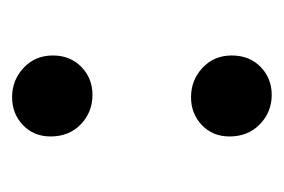

<svg xmlns="http://www.w3.org/2000/svg" viewBox="-96 -354 467 316"><g transform="rotate(90 138.0 -196.5)"><path d="M140.6 -276.9Q112.3 -276.9 92 -295.9Q71.8 -314.9 71.8 -343.8Q71.8 -373 90.6 -391.4Q109.4 -409.7 136.7 -409.7Q165 -409.7 185.1 -390.1Q205.1 -370.6 205.1 -340.3Q205.1 -312.5 186.3 -294.7Q167.5 -276.9 140.6 -276.9ZM140.6 17.6Q112.3 17.6 92 -1.5Q71.8 -20.5 71.8 -49.3Q71.8 -78.1 90.6 -96.4Q109.4 -114.7 136.7 -114.7Q165 -114.7 185.1 -95.5Q205.1 -76.2 205.1 -45.9Q205.1 -18.1 186.3 -0.2Q167.5 17.6 140.6 17.6Z"/></g></svg>

Font: Elstob 14pt Medium
Style: Regular
Weight: 500
Designer: Peter S. Baker
Version: Version 1.015